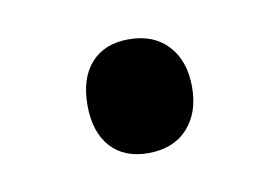

<svg xmlns="http://www.w3.org/2000/svg" viewBox="-33 -466 329 226"><g transform="rotate(-10 131.5 -353.0)"><path d="M69 -353Q69 -385 85 -403Q101 -421 130 -421Q160 -421 177 -402.5Q194 -384 194 -353Q194 -322 177 -303.5Q160 -285 130 -285Q101 -285 85 -303Q69 -321 69 -353Z"/></g></svg>

Font: Taviraj Thin
Style: Regular
Weight: 250
Designer: Katatrad Team
Foundry: CadsonDemak
Version: Version 1.001